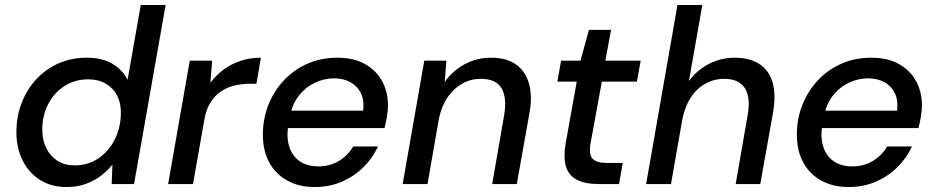

<svg xmlns="http://www.w3.org/2000/svg" viewBox="-20 -740 3761 772"><path d="M248 12Q185 12 139.5 -17.5Q94 -47 70 -97Q46 -147 46 -207Q46 -273 67.5 -327.5Q89 -382 127.5 -423Q166 -464 217.5 -486Q269 -508 328 -508Q392 -508 433 -483Q474 -458 493 -419L546 -720H646L519 0H429L432 -78Q414 -55 387.5 -34.5Q361 -14 326.5 -1Q292 12 248 12ZM281 -75Q334 -75 376 -103.5Q418 -132 442 -180.5Q466 -229 466 -287Q466 -328 450 -357.5Q434 -387 404.5 -404Q375 -421 335 -421Q282 -421 240 -394.5Q198 -368 174 -322Q150 -276 150 -218Q150 -177 166 -144.5Q182 -112 211 -93.5Q240 -75 281 -75Z M656 0 743 -496H833L826 -407Q849 -438 879.5 -460.5Q910 -483 948 -495.5Q986 -508 1029 -508L1011 -403H983Q950 -403 920.5 -395.5Q891 -388 866.5 -371Q842 -354 825 -326Q808 -298 801 -255L756 0Z M1245 12Q1182 12 1135 -14Q1088 -40 1062.5 -87Q1037 -134 1037 -199Q1037 -263 1059.5 -319Q1082 -375 1122 -417.5Q1162 -460 1216.5 -484Q1271 -508 1336 -508Q1402 -508 1447.5 -482.5Q1493 -457 1516.5 -413.5Q1540 -370 1540 -316Q1540 -295 1535.5 -269.5Q1531 -244 1526 -225H1113L1125 -295H1440Q1445 -337 1431 -365.5Q1417 -394 1389 -409.5Q1361 -425 1323 -425Q1283 -425 1245.5 -407Q1208 -389 1181 -354.5Q1154 -320 1145 -267L1140 -239Q1131 -191 1142.5 -152.5Q1154 -114 1184 -92.5Q1214 -71 1260 -71Q1307 -71 1343 -93Q1379 -115 1400 -151H1500Q1478 -104 1441 -67.5Q1404 -31 1354.5 -9.5Q1305 12 1245 12Z M1599 0 1686 -496H1775L1768 -410Q1799 -455 1848 -481.5Q1897 -508 1954 -508Q2018 -508 2056 -480Q2094 -452 2107.5 -402Q2121 -352 2109 -286L2058 0H1959L2007 -276Q2019 -346 1997 -384.5Q1975 -423 1913 -423Q1873 -423 1839 -404Q1805 -385 1780.5 -350Q1756 -315 1745 -264L1699 0Z M2387 0Q2332 0 2299 -17.5Q2266 -35 2255.5 -71Q2245 -107 2254 -161L2299 -412H2221L2236 -496H2314L2348 -620H2437L2414 -496H2556L2541 -412H2400L2354 -161Q2347 -118 2363 -101.5Q2379 -85 2418 -85H2484L2469 0Z M2578 0 2704 -720H2804L2750 -414Q2782 -458 2830.5 -483Q2879 -508 2934 -508Q2993 -508 3032 -483.5Q3071 -459 3086 -410Q3101 -361 3088 -286L3037 0H2938L2986 -276Q2999 -348 2975 -385.5Q2951 -423 2892 -423Q2851 -423 2816 -403.5Q2781 -384 2757 -347Q2733 -310 2723 -257L2678 0Z M3392 12Q3329 12 3282 -14Q3235 -40 3209.5 -87Q3184 -134 3184 -199Q3184 -263 3206.5 -319Q3229 -375 3269 -417.5Q3309 -460 3363.5 -484Q3418 -508 3483 -508Q3549 -508 3594.5 -482.5Q3640 -457 3663.5 -413.5Q3687 -370 3687 -316Q3687 -295 3682.5 -269.5Q3678 -244 3673 -225H3260L3272 -295H3587Q3592 -337 3578 -365.5Q3564 -394 3536 -409.5Q3508 -425 3470 -425Q3430 -425 3392.5 -407Q3355 -389 3328 -354.5Q3301 -320 3292 -267L3287 -239Q3278 -191 3289.5 -152.5Q3301 -114 3331 -92.5Q3361 -71 3407 -71Q3454 -71 3490 -93Q3526 -115 3547 -151H3647Q3625 -104 3588 -67.5Q3551 -31 3501.5 -9.5Q3452 12 3392 12Z"/></svg>

Font: DM Sans 24pt Medium
Style: Italic
Weight: 500
Italic angle: -10°
Designer: Colophon Foundry, Jonny Pinhorn
Foundry: Colophon Foundry
Version: Version 4.004;gftools[0.9.30]